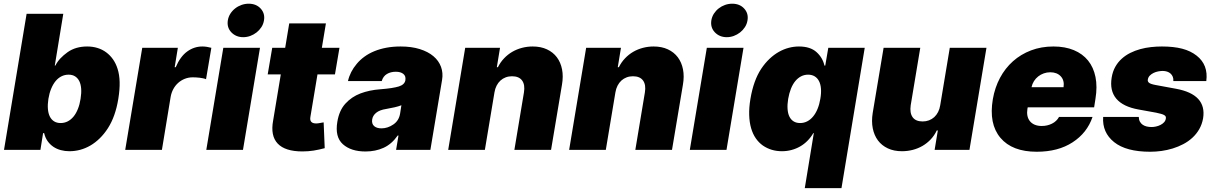

<svg xmlns="http://www.w3.org/2000/svg" viewBox="-20 -801 6492 1026"><path d="M1.4 0 122.2 -727.3H318.2L272.7 -450.3H275.6Q286.6 -471.6 302.9 -489Q319.2 -506.4 341.6 -522.4Q384.6 -552.6 446 -552.6Q475.5 -552.6 501.2 -544.6Q527 -536.6 547.8 -521.1Q568.5 -505.7 584 -483.7Q599.4 -461.6 608.3 -433.2Q618.3 -402 619.3 -362.7Q620.4 -323.5 612.2 -272.7Q596.9 -178.6 556.8 -116.1Q536.9 -85.2 513.1 -62Q489.3 -38.7 463.1 -23.4Q436.8 -8.2 408.6 -0.5Q380.3 7.1 350.9 7.1Q327.1 7.1 305 1.2Q283 -4.6 265.1 -16.7Q247.2 -28.8 234.4 -46.9Q221.6 -65 215.9 -89.5H210.2L196 0ZM304 -143.5Q324.2 -143.5 341.6 -152.3Q359 -161.2 372.7 -177.7Q386.4 -194.2 396.1 -218.4Q405.9 -242.5 410.5 -272.7Q415.5 -303.3 413.7 -327.2Q411.9 -351.2 403.6 -367.7Q395.2 -384.2 381 -393.1Q366.8 -402 346.6 -402Q326.3 -402 308.8 -393.3Q291.2 -384.6 277.3 -367.9Q263.5 -351.2 253.6 -327.2Q243.6 -303.3 238.6 -272.7Q234 -242.9 236 -218.9Q237.9 -195 246.3 -178.3Q254.6 -161.6 269.2 -152.5Q283.7 -143.5 304 -143.5Z M649.1 0 740.1 -545.5H930.4L913.4 -441.8H919Q943.5 -499.3 980.5 -525.9Q1017.4 -552.6 1061.1 -552.6Q1073.9 -552.6 1085.8 -550.6Q1097.7 -548.7 1109.4 -545.5L1081 -377.8Q1074.2 -380.7 1065.2 -382.6Q1056.1 -384.6 1046.5 -385.7Q1036.9 -386.7 1027.3 -387.3Q1017.8 -387.8 1009.9 -387.8Q987.2 -387.8 967.3 -379.8Q947.4 -371.8 932 -358Q916.5 -344.1 906.2 -325.1Q896 -306.1 892 -284.1L845.2 0Z M1173.3 -545.5H1369.3L1278.4 0H1082.4ZM1197.4 -691.8Q1200.6 -711.6 1211.1 -728Q1221.6 -744.3 1236.9 -756.2Q1252.1 -768.1 1270.8 -774.7Q1289.4 -781.2 1308.9 -781.2Q1349.1 -781.2 1372.9 -755.3Q1397 -729 1390.6 -691.8Q1387.4 -672.2 1376.8 -655.9Q1366.1 -639.6 1351 -627.7Q1335.9 -615.8 1317.5 -609Q1299 -602.3 1279.8 -602.3Q1240.8 -602.3 1215.6 -628.9Q1191.8 -654.5 1197.4 -691.8Z M1434.7 -545.5H1503.9L1525.6 -676.1H1721.6L1699.9 -545.5H1794L1769.9 -403.4H1676.5L1638.5 -175.4Q1632.8 -141.3 1669.7 -141.3Q1674 -141.3 1679.5 -142Q1685 -142.8 1690.7 -143.8Q1696.4 -144.9 1701.3 -145.8Q1706.3 -146.7 1709.5 -147L1715.2 -9.2Q1685 -1.1 1656.2 3.6Q1627.5 8.2 1596.2 8.2Q1503.6 8.2 1464 -33.7Q1424.4 -75.6 1439.6 -157L1480.5 -403.4H1410.5Z M1782.7 -150.6Q1792.6 -210.6 1825.3 -246.8Q1858.7 -283.7 1906.2 -301.7Q1953.8 -319.6 2011.4 -323.9Q2046.9 -326.7 2071.2 -330.4Q2095.5 -334.2 2111.5 -339.1Q2142 -348.7 2146.3 -372.2V-373.6Q2149.5 -394.9 2135.1 -406.2Q2120.7 -417.6 2095.2 -417.6Q2067.5 -417.6 2047.4 -405.5Q2027.3 -393.5 2019.9 -367.9H1839.5Q1850.5 -417.3 1886.4 -459.9Q1904.1 -481.2 1927.6 -498.2Q1951 -515.3 1980.3 -527.3Q2009.6 -539.4 2044.7 -546Q2079.9 -552.6 2120.7 -552.6Q2179 -552.6 2223.2 -538.7Q2267.4 -524.9 2296 -500.7Q2324.6 -476.6 2336.6 -443.9Q2348.7 -411.2 2342.3 -373.6L2279.8 0H2096.6L2109.4 -76.7H2105.1Q2073.2 -30.9 2029.8 -11.2Q1986.5 8.5 1933.2 8.5Q1855.5 8.5 1812.1 -30.5Q1768.8 -69.6 1782.7 -150.6ZM2018.5 -115.1Q2051.5 -115.1 2081.7 -135.7Q2111.5 -155.9 2117.9 -193.2L2125 -238.6Q2109 -232.2 2088.2 -227.6Q2067.5 -223 2044 -218.8Q2008.5 -213.4 1990.1 -198.3Q1971.6 -183.2 1968.7 -161.9Q1965.6 -139.6 1979.2 -127.3Q1992.9 -115.1 2018.5 -115.1Z M2375 0 2465.9 -545.5H2652L2634.9 -441.8H2640.6Q2654.1 -468.8 2673.7 -489.3Q2693.2 -509.9 2717.3 -524Q2741.5 -538 2769.2 -545.3Q2796.9 -552.6 2826.7 -552.6Q2870 -552.6 2902.7 -537.3Q2935.4 -522 2955.8 -494.9Q2976.2 -467.7 2983.5 -430.2Q2990.8 -392.8 2983 -348L2924.7 0H2728.7L2779.8 -306.8Q2786.6 -347.7 2770.1 -370.6Q2753.6 -393.5 2715.9 -393.5Q2697.8 -393.5 2682.2 -387.6Q2666.5 -381.7 2654.3 -370.6Q2642 -359.4 2633.7 -343.2Q2625.4 -327.1 2622.2 -306.8L2571 0Z M3021.3 0 3112.2 -545.5H3298.3L3281.2 -441.8H3286.9Q3300.4 -468.8 3320 -489.3Q3339.5 -509.9 3363.6 -524Q3387.8 -538 3415.5 -545.3Q3443.2 -552.6 3473 -552.6Q3516.3 -552.6 3549 -537.3Q3581.7 -522 3602.1 -494.9Q3622.5 -467.7 3629.8 -430.2Q3637.1 -392.8 3629.3 -348L3571 0H3375L3426.1 -306.8Q3432.9 -347.7 3416.4 -370.6Q3399.9 -393.5 3362.2 -393.5Q3344.1 -393.5 3328.5 -387.6Q3312.9 -381.7 3300.6 -370.6Q3288.4 -359.4 3280 -343.2Q3271.7 -327.1 3268.5 -306.8L3217.3 0Z M3757.1 -545.5H3953.1L3862.2 0H3666.2ZM3781.2 -691.8Q3784.4 -711.6 3794.9 -728Q3805.4 -744.3 3820.7 -756.2Q3835.9 -768.1 3854.6 -774.7Q3873.2 -781.2 3892.8 -781.2Q3932.9 -781.2 3956.7 -755.3Q3980.8 -729 3974.4 -691.8Q3971.2 -672.2 3960.6 -655.9Q3949.9 -639.6 3934.8 -627.7Q3919.7 -615.8 3901.3 -609Q3882.8 -602.3 3863.6 -602.3Q3824.6 -602.3 3799.4 -628.9Q3775.6 -654.5 3781.2 -691.8Z M3990.1 -272.7Q4006.7 -371.4 4047.6 -433.2Q4068.2 -464.1 4092.2 -486.7Q4116.1 -509.2 4142 -523.8Q4168 -538.4 4195.1 -545.5Q4222.3 -552.6 4249.3 -552.6Q4310 -552.6 4343.4 -522.4Q4376.4 -492.5 4385.7 -450.3H4389.9L4406.2 -545.5H4600.9L4476.6 204.5H4280.5L4328.8 -89.5H4326Q4312.9 -66.8 4294.9 -48.7Q4277 -30.5 4255.5 -18.3Q4234 -6 4209.5 0.5Q4185 7.1 4158.4 7.1Q4100.9 7.1 4056.5 -23.4Q4034.8 -38.7 4018.8 -61.8Q4002.8 -84.9 3993.8 -115.9Q3984.7 -147 3983.5 -186.3Q3982.2 -225.5 3990.1 -272.7ZM4255.7 -143.5Q4275.9 -143.5 4293.5 -152.5Q4311.1 -161.6 4324.9 -178.3Q4338.8 -195 4348.7 -218.9Q4358.7 -242.9 4363.6 -272.7Q4369 -303.3 4367 -327.2Q4365.1 -351.2 4356.5 -367.7Q4348 -384.2 4333.3 -393.1Q4318.5 -402 4298.3 -402Q4278.1 -402 4260.8 -393.1Q4243.6 -384.2 4229.9 -367.7Q4216.3 -351.2 4206.7 -327.2Q4197.1 -303.3 4191.8 -272.7Q4186.8 -242.5 4188.6 -218.4Q4190.3 -194.2 4198.5 -177.7Q4206.7 -161.2 4221.1 -152.3Q4235.4 -143.5 4255.7 -143.5Z M4643.5 -197.4 4701.7 -545.5H4897.7L4846.6 -238.6Q4840.6 -197.8 4856.7 -174.9Q4872.9 -152 4910.5 -152Q4928.6 -152 4944.4 -158Q4960.2 -164.1 4972.5 -175.2Q4984.7 -186.4 4992.9 -202.4Q5001.1 -218.4 5004.3 -238.6L5055.4 -545.5H5251.4L5160.5 0H4974.4L4991.5 -103.7H4985.8Q4973 -76.7 4953.3 -55.9Q4933.6 -35.2 4909.3 -21.1Q4884.9 -7.1 4857.1 0Q4829.2 7.1 4799.7 7.1Q4756.7 7.1 4724.3 -8.2Q4691.8 -23.4 4671.5 -50.6Q4651.3 -77.8 4643.8 -115.2Q4636.4 -152.7 4643.5 -197.4Z M5285.5 -271.3Q5296.2 -333.1 5323.7 -384.8Q5351.2 -436.4 5393.1 -473.7Q5435 -511 5489.7 -531.8Q5544.4 -552.6 5609.4 -552.6Q5671.2 -552.6 5718 -533.2Q5764.9 -513.8 5794.2 -477.6Q5823.5 -441.4 5834 -389.6Q5844.5 -337.7 5833.8 -272.7L5826.7 -227.3H5471.9L5470.2 -218.8Q5467 -199.2 5470.3 -182.5Q5473.7 -165.8 5483.5 -153.6Q5493.3 -141.3 5509.2 -134.6Q5525.2 -127.8 5546.9 -127.8Q5576.7 -127.8 5601.6 -140.3Q5626.4 -152.7 5639.2 -176.1H5818.2Q5789.4 -90.9 5711.6 -40.5Q5634.6 9.9 5519.9 9.9Q5388.8 9.9 5326 -64.6Q5263.1 -139.2 5285.5 -271.3ZM5492.2 -335.2H5663.4Q5668.7 -371.1 5648.8 -392.8Q5628.6 -414.8 5592.3 -414.8Q5574.2 -414.8 5557.7 -408.9Q5541.2 -403.1 5527.9 -392.6Q5514.6 -382.1 5505.3 -367.5Q5496.1 -353 5492.2 -335.2Z M5875 -176.1H6065.3Q6065.7 -161.2 6071.4 -150.9Q6077.1 -140.6 6086.5 -134.2Q6095.9 -127.8 6108.1 -125Q6120.4 -122.2 6133.5 -122.2Q6144.2 -122.2 6156.8 -124.8Q6169.4 -127.5 6180.9 -133.2Q6192.5 -138.8 6200.6 -147.7Q6208.8 -156.6 6210.2 -169Q6210.9 -175.1 6208.6 -179.2Q6206.3 -183.2 6200.1 -186.6Q6193.9 -190 6183.6 -192.8Q6173.3 -195.7 6157.7 -198.9L6063.9 -215.9Q5981.2 -230.8 5945.1 -273.8Q5909.1 -316.8 5920.5 -386.4Q5925.8 -419 5939.8 -443.9Q5953.8 -468.8 5974.3 -487.2Q5994.7 -505.7 6020.1 -518.3Q6045.5 -530.9 6073.3 -538.5Q6101.2 -546.2 6130.9 -549.4Q6160.5 -552.6 6188.9 -552.6Q6251.8 -552.6 6297.1 -540.8Q6342.3 -529.1 6374.6 -503.6Q6437.5 -454.2 6426.1 -367.9H6250Q6251.1 -380.7 6247 -390.8Q6242.9 -400.9 6235.3 -407.8Q6227.6 -414.8 6216.8 -418.3Q6206 -421.9 6193.2 -421.9Q6182.2 -421.9 6169 -419.4Q6155.9 -416.9 6144.2 -411.2Q6132.5 -405.5 6123.9 -396.7Q6115.4 -387.8 6113.6 -375Q6111.9 -366.8 6119 -359.7Q6126.8 -351.9 6156.2 -346.6L6264.2 -326.7Q6429.3 -296.5 6409.1 -169Q6403.4 -136.7 6388.5 -110.8Q6373.6 -84.9 6351.9 -65Q6330.3 -45.1 6303.3 -30.9Q6276.3 -16.7 6246.8 -7.6Q6217.3 1.4 6186.6 5.7Q6155.9 9.9 6126.4 9.9Q5997.9 9.9 5933.6 -41.5Q5869.3 -93 5875 -176.1Z"/></svg>

Font: Inter P Black
Style: Italic
Weight: 900
Italic angle: -9.40001°
Designer: Rasmus Andersson
Foundry: rsms
Version: Version 3.018;git-588b23468